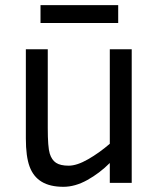

<svg xmlns="http://www.w3.org/2000/svg" viewBox="-20 -701 608 736"><path d="M400.9 0V-76.2Q361.8 -37.1 314.9 -11Q268.1 15.1 223.1 15.1Q171.9 15.1 139.9 -4.2Q107.9 -23.4 93.5 -62.3Q79.1 -101.1 79.1 -169.9V-512.2H163.1V-210Q163.1 -136.7 170.7 -112.3Q178.2 -87.9 194.8 -76.9Q211.4 -65.9 243.2 -65.9Q274.9 -65.9 317.9 -90.6Q360.8 -115.2 400.9 -149.9V-512.2H484.9V0ZM135.3 -612.8V-681.2H433.1V-612.8Z"/></svg>

Font: Lorenzo Sans
Style: Regular
Weight: 400
Foundry: Intel Corporation
Version: Version 1.00; ttfautohint (v1.5)